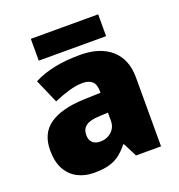

<svg xmlns="http://www.w3.org/2000/svg" viewBox="-132 -831 887 951"><g transform="rotate(-20 311.5 -355.5)"><path d="M336 -563Q441 -563 500 -511Q559 -459 559 -363V0H427L390 -73H386Q363 -44 338.5 -25.5Q314 -7 282 1.5Q250 10 204 10Q156 10 118 -9.5Q80 -29 58 -68.5Q36 -108 36 -169Q36 -258 97.5 -301Q159 -344 276 -349L368 -352V-360Q368 -397 350 -412.5Q332 -428 301 -428Q268 -428 228 -416.5Q188 -405 147 -387L92 -513Q140 -538 200.5 -550.5Q261 -563 336 -563ZM325 -245Q273 -243 251.5 -226.5Q230 -210 230 -180Q230 -152 245 -138.5Q260 -125 285 -125Q320 -125 344.5 -147Q369 -169 369 -204V-247ZM490 -721V-606H135V-721Z"/></g></svg>

Font: Noto Sans Devanagari Black
Style: Regular
Weight: 900
Version: Version 2.003